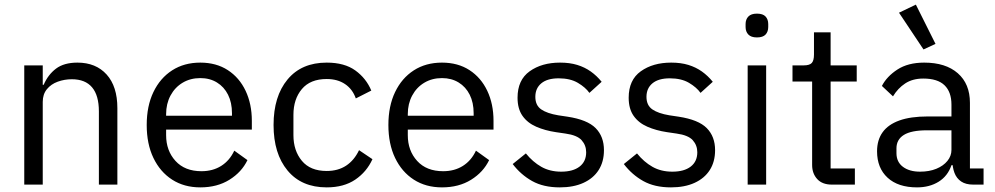

<svg xmlns="http://www.w3.org/2000/svg" viewBox="-20 -799 4306 831"><path d="M165 0H85V-516H165V-432H169Q188 -476 222.5 -502Q257 -528 315 -528Q395 -528 441.5 -476.5Q488 -425 488 -331V0H408V-317Q408 -386 378.5 -421Q349 -456 291 -456Q259 -456 230 -445.5Q201 -435 183 -413Q165 -391 165 -358Z M847 12Q777 12 725 -21.5Q673 -55 644 -115.5Q615 -176 615 -258Q615 -340 644 -400.5Q673 -461 725 -494.5Q777 -528 847 -528Q916 -528 966 -495.5Q1016 -463 1043 -406Q1070 -349 1070 -276V-238H699V-214Q699 -147 739.5 -102.5Q780 -58 852 -58Q901 -58 937.5 -81Q974 -104 994 -147L1051 -106Q1026 -54 973 -21Q920 12 847 12ZM847 -461Q804 -461 770.5 -441Q737 -421 718 -385.5Q699 -350 699 -305V-298H984V-309Q984 -355 967 -389Q950 -423 919 -442Q888 -461 847 -461Z M1394 12Q1285 12 1224.5 -61Q1164 -134 1164 -258Q1164 -382 1224.5 -455Q1285 -528 1394 -528Q1471 -528 1518 -494Q1565 -460 1587 -407L1520 -373Q1506 -413 1473.5 -435Q1441 -457 1394 -457Q1323 -457 1286.5 -413.5Q1250 -370 1250 -302V-214Q1250 -147 1286.5 -103Q1323 -59 1394 -59Q1443 -59 1478 -82Q1513 -105 1534 -149L1592 -110Q1567 -55 1517.5 -21.5Q1468 12 1394 12Z M1893 12Q1823 12 1771 -21.5Q1719 -55 1690 -115.5Q1661 -176 1661 -258Q1661 -340 1690 -400.5Q1719 -461 1771 -494.5Q1823 -528 1893 -528Q1962 -528 2012 -495.5Q2062 -463 2089 -406Q2116 -349 2116 -276V-238H1745V-214Q1745 -147 1785.5 -102.5Q1826 -58 1898 -58Q1947 -58 1983.5 -81Q2020 -104 2040 -147L2097 -106Q2072 -54 2019 -21Q1966 12 1893 12ZM1893 -461Q1850 -461 1816.5 -441Q1783 -421 1764 -385.5Q1745 -350 1745 -305V-298H2030V-309Q2030 -355 2013 -389Q1996 -423 1965 -442Q1934 -461 1893 -461Z M2403 12Q2332 12 2283 -15.5Q2234 -43 2199 -89L2256 -135Q2286 -98 2323 -77Q2360 -56 2409 -56Q2460 -56 2488.5 -78Q2517 -100 2517 -140Q2517 -170 2497.5 -192Q2478 -214 2427 -221L2386 -227Q2339 -234 2301 -250.5Q2263 -267 2241.5 -297.5Q2220 -328 2220 -376Q2220 -453 2272.5 -490.5Q2325 -528 2404 -528Q2446 -528 2478.5 -518Q2511 -508 2537 -489.5Q2563 -471 2584 -445L2531 -397Q2514 -421 2481 -440.5Q2448 -460 2398 -460Q2349 -460 2323 -438.5Q2297 -417 2297 -380Q2297 -343 2322.5 -325.5Q2348 -308 2396 -300L2436 -294Q2522 -281 2558 -244.5Q2594 -208 2594 -149Q2594 -99 2571 -63Q2548 -27 2505 -7.5Q2462 12 2403 12Z M2884 12Q2813 12 2764 -15.5Q2715 -43 2680 -89L2737 -135Q2767 -98 2804 -77Q2841 -56 2890 -56Q2941 -56 2969.5 -78Q2998 -100 2998 -140Q2998 -170 2978.5 -192Q2959 -214 2908 -221L2867 -227Q2820 -234 2782 -250.5Q2744 -267 2722.5 -297.5Q2701 -328 2701 -376Q2701 -453 2753.5 -490.5Q2806 -528 2885 -528Q2927 -528 2959.5 -518Q2992 -508 3018 -489.5Q3044 -471 3065 -445L3012 -397Q2995 -421 2962 -440.5Q2929 -460 2879 -460Q2830 -460 2804 -438.5Q2778 -417 2778 -380Q2778 -343 2803.5 -325.5Q2829 -308 2877 -300L2917 -294Q3003 -281 3039 -244.5Q3075 -208 3075 -149Q3075 -99 3052 -63Q3029 -27 2986 -7.5Q2943 12 2884 12Z M3256 -637Q3231 -637 3219 -649.5Q3207 -662 3207 -682V-695Q3207 -715 3219 -727.5Q3231 -740 3256 -740Q3282 -740 3293.5 -727.5Q3305 -715 3305 -695V-682Q3305 -662 3293.5 -649.5Q3282 -637 3256 -637ZM3216 0V-516H3296V0Z M3680 0H3580Q3539 0 3517 -24Q3495 -48 3495 -85V-446H3410V-516H3458Q3484 -516 3493.5 -526.5Q3503 -537 3503 -563V-659H3575V-516H3688V-446H3575V-70H3680Z M4237 0H4192Q4160 0 4140 -13.5Q4120 -27 4111 -51Q4102 -75 4102 -106V-113L4133 -84H4098Q4082 -37 4042.5 -12.5Q4003 12 3949 12Q3867 12 3821.5 -30Q3776 -72 3776 -144Q3776 -193 3800 -226.5Q3824 -260 3872.5 -277.5Q3921 -295 3996 -295H4098V-346Q4098 -401 4068 -430Q4038 -459 3976 -459Q3930 -459 3898 -438Q3866 -417 3845 -382L3797 -427Q3818 -468 3864 -498Q3910 -528 3980 -528Q4073 -528 4125.5 -482Q4178 -436 4178 -354V-70H4237ZM4098 -235H3992Q3924 -235 3892 -215Q3860 -195 3860 -157V-136Q3860 -98 3888 -77Q3916 -56 3962 -56Q4002 -56 4032.5 -68.5Q4063 -81 4080.5 -102.5Q4098 -124 4098 -150ZM3977 -585 3871 -744 3944 -779 4029 -609Z"/></svg>

Font: IBM Plex Sans
Style: Regular
Weight: 400
Designer: Mike Abbink, Paul van der Laan, Pieter van Rosmalen
Foundry: Bold Monday
Version: Version 3.201